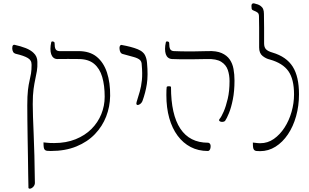

<svg xmlns="http://www.w3.org/2000/svg" viewBox="-20 -901 1867 1161"><path d="M160 240Q157 240 154 238Q151 236 152 231Q151 201 150.5 153Q150 105 149 47.5Q148 -10 147 -68Q146 -126 145.5 -177.5Q145 -229 145 -264Q145 -322 149 -356Q153 -390 158.5 -412.5Q164 -435 167.5 -456.5Q171 -478 171 -509Q171 -524 165.5 -533.5Q160 -543 148.5 -550Q137 -557 118.5 -563.5Q100 -570 74 -576Q64 -579 59.5 -587Q55 -595 54 -607Q54 -614 55 -619.5Q56 -625 59.5 -628Q63 -631 68 -630Q86 -626 103.5 -621Q121 -616 136 -610Q151 -604 163 -596.5Q175 -589 183 -581Q194 -571 200 -557.5Q206 -544 206 -527Q207 -495 203 -471.5Q199 -448 193.5 -423Q188 -398 183 -362.5Q178 -327 178 -271Q178 -239 179.5 -195Q181 -151 183.5 -92.5Q186 -34 188 40.5Q190 115 191 207Q190 217 185 224Q180 231 173 235.5Q166 240 160 240Z M287 12Q273 12 264.5 11Q256 10 251 5Q246 0 244.5 -10.5Q243 -21 243 -40Q257 -39 268 -37.5Q279 -36 308 -36Q380 -36 437 -59Q494 -82 533 -121Q572 -160 592.5 -210.5Q613 -261 613 -316Q613 -385 598 -436Q583 -487 548.5 -515.5Q514 -544 455 -544Q424 -545 392 -544.5Q360 -544 327 -544Q313 -544 303.5 -552Q294 -560 289.5 -573.5Q285 -587 285 -605.5Q285 -624 290 -646Q291 -650 295.5 -650.5Q300 -651 305 -648.5Q310 -646 310 -642Q310 -615 316 -604Q322 -593 338 -592Q366 -592 395 -592Q424 -592 454 -592Q523 -592 565 -557.5Q607 -523 627 -462Q647 -401 646 -321Q645 -256 622 -196.5Q599 -137 554 -90Q509 -43 442 -15.5Q375 12 287 12Z M812 -266Q809 -266 806 -269.5Q803 -273 806 -284Q816 -316 825 -347Q834 -378 838 -416.5Q842 -455 837 -509Q837 -529 825.5 -539Q814 -549 789.5 -556Q765 -563 724 -574Q714 -576 709 -584Q704 -592 703 -604Q702 -608 702.5 -612Q703 -616 703.5 -619Q704 -622 706 -624.5Q708 -627 710 -628.5Q712 -630 716 -629Q744 -624 769 -617.5Q794 -611 813.5 -603Q833 -595 845 -583Q852 -577 857 -567Q862 -557 865 -545.5Q868 -534 869 -521Q876 -445 868 -393Q860 -341 841 -289Q836 -278 827.5 -272Q819 -266 812 -266Z M1341 -170Q1337 -166 1329.5 -164.5Q1322 -163 1315 -165Q1308 -167 1305.5 -171.5Q1303 -176 1308 -182Q1319 -195 1332.5 -226Q1346 -257 1357 -303.5Q1368 -350 1368 -411Q1368 -447 1357.5 -478Q1347 -509 1317.5 -527.5Q1288 -546 1230 -544Q1176 -543 1138.5 -542.5Q1101 -542 1073.5 -542.5Q1046 -543 1020 -544Q1006 -545 996.5 -552.5Q987 -560 982.5 -573.5Q978 -587 978 -605.5Q978 -624 983 -646Q984 -650 989 -650.5Q994 -651 998.5 -648.5Q1003 -646 1003 -642Q1003 -615 1009 -604Q1015 -593 1031 -592Q1053 -591 1078.5 -590.5Q1104 -590 1141.5 -590Q1179 -590 1238 -592Q1289 -594 1320.5 -580Q1352 -566 1369 -541.5Q1386 -517 1392 -484Q1398 -451 1398 -414Q1398 -350 1388 -300Q1378 -250 1364.5 -217Q1351 -184 1341 -170ZM1237 12Q1179 12 1133 -12Q1087 -36 1054 -80.5Q1021 -125 1003.5 -187Q986 -249 986 -326Q986 -348 986.5 -357Q987 -366 988 -375Q989 -378 995 -379Q1001 -380 1007.5 -379Q1014 -378 1014 -375Q1014 -208 1070.5 -123Q1127 -38 1238 -38Q1244 -38 1248.5 -33Q1253 -28 1253.5 -20.5Q1254 -13 1252.5 -5.5Q1251 2 1247 7Q1243 12 1237 12Z M1509 -39Q1523 -38 1531.5 -36.5Q1540 -35 1554 -35Q1599 -35 1636 -61Q1673 -87 1700.5 -129.5Q1728 -172 1743 -224.5Q1758 -277 1758 -330Q1758 -422 1724 -470.5Q1690 -519 1612 -541Q1589 -546 1568 -562.5Q1547 -579 1547 -614Q1547 -647 1547 -675.5Q1547 -704 1547 -733.5Q1547 -763 1546 -802Q1546 -818 1538 -824.5Q1530 -831 1514 -837Q1507 -840 1504 -843Q1501 -846 1501 -858Q1500 -865 1501 -870.5Q1502 -876 1505.5 -878.5Q1509 -881 1515 -881Q1528 -878 1538 -874.5Q1548 -871 1556 -865Q1567 -857 1571.5 -845.5Q1576 -834 1576 -817Q1577 -780 1577 -732Q1577 -684 1577 -639Q1577 -615 1588.5 -603Q1600 -591 1628 -583Q1712 -558 1750 -498Q1788 -438 1788 -331Q1788 -261 1770.5 -198.5Q1753 -136 1721 -88.5Q1689 -41 1646 -14Q1603 13 1553 13Q1539 13 1530.5 12Q1522 11 1517 6Q1512 1 1510.5 -9.5Q1509 -20 1509 -39Z"/></svg>

Font: Noto Rashi Hebrew ExtraLight
Style: Regular
Weight: 250
Version: Version 1.006